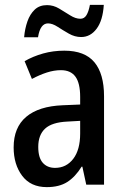

<svg xmlns="http://www.w3.org/2000/svg" viewBox="-20 -758 513 788"><path d="M244 -550Q328 -550 367.5 -502.5Q407 -455 407 -363V0H334L318 -74H315Q289 -32 256 -11Q223 10 172 10Q106 10 71 -36.5Q36 -83 36 -153Q36 -235 87.5 -278.5Q139 -322 237 -326L309 -329V-360Q309 -417 289.5 -443.5Q270 -470 230 -470Q202 -470 172.5 -460.5Q143 -451 111 -434L81 -507Q116 -527 157 -538.5Q198 -550 244 -550ZM256 -259Q193 -256 165 -230Q137 -204 137 -155Q137 -111 155.5 -90Q174 -69 206 -69Q252 -69 280.5 -106Q309 -143 309 -210V-262ZM79 -605Q82 -640 92.5 -670Q103 -700 122.5 -718.5Q142 -737 173 -737Q199 -737 222.5 -723Q246 -709 268 -695Q290 -681 310 -681Q326 -681 335 -696Q344 -711 349 -738H406Q402 -674 376.5 -640Q351 -606 313 -606Q287 -606 262.5 -620Q238 -634 216.5 -648Q195 -662 177 -662Q145 -662 136 -605Z"/></svg>

Font: Noto Sans Myanmar Condensed Medium
Style: Regular
Weight: 500
Width: 3
Designer: Monotype Design Team
Foundry: Monotype Imaging Inc.
Version: Version 2.107; ttfautohint (v1.8.4.7-5d5b)